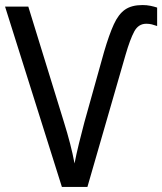

<svg xmlns="http://www.w3.org/2000/svg" viewBox="-20 -740 642 760"><path d="M559 -646Q528 -646 511.5 -615.5Q495 -585 477 -523L326 0H225L0 -714H92L233 -257Q247 -212 257.5 -171.5Q268 -131 275 -93Q282 -129 292.5 -172Q303 -215 314 -256L392 -535Q412 -603 430.5 -643.5Q449 -684 475 -702Q501 -720 544 -720Q561 -720 575.5 -717Q590 -714 602 -710V-637Q591 -641 581 -643.5Q571 -646 559 -646Z"/></svg>

Font: Noto Sans SemiCondensed
Style: Regular
Weight: 400
Width: 4
Designer: Monotype Design Team
Foundry: Monotype Imaging Inc.
Version: Version 2.013; ttfautohint (v1.8.4.7-5d5b)